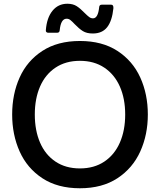

<svg xmlns="http://www.w3.org/2000/svg" viewBox="-20 -994 855 1026"><path d="M45 -382Q45 -491 85 -580Q125 -669 206.5 -722Q288 -775 407 -775Q526 -775 607.5 -722Q689 -669 729.5 -580Q770 -491 770 -382Q770 -274 729.5 -184.5Q689 -95 607.5 -41.5Q526 12 407 12Q288 12 206.5 -41.5Q125 -95 85 -184.5Q45 -274 45 -382ZM649 -382Q649 -467 620.5 -531.5Q592 -596 537.5 -632.5Q483 -669 407 -669Q331 -669 276.5 -632.5Q222 -596 194 -531.5Q166 -467 166 -382Q166 -297 194 -232Q222 -167 276.5 -130.5Q331 -94 407 -94Q483 -94 537.5 -130.5Q592 -167 620.5 -232Q649 -297 649 -382ZM379 -865Q365 -880 356 -887Q347 -894 336 -894Q305 -894 299 -832Q298 -819 285 -819H238Q232 -819 228 -822.5Q224 -826 225 -833Q230 -899 260.5 -936.5Q291 -974 340 -974Q370 -974 390 -961Q410 -948 432 -925Q447 -910 456.5 -903Q466 -896 477 -896Q504 -896 510 -956Q511 -969 524 -969H574Q587 -969 586 -950Q579 -882 552.5 -848.5Q526 -815 476 -815Q443 -815 422.5 -828Q402 -841 379 -865Z"/></svg>

Font: Open Sauce Two Medium
Style: Regular
Weight: 500
Designer: Alfredo Marco Pradil
Foundry: Creative Sauce Fz LLC
Version: Version 1.477